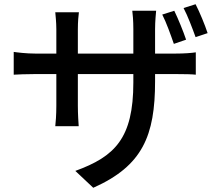

<svg xmlns="http://www.w3.org/2000/svg" viewBox="-20 -820 1040 910"><path d="M964 -663C951 -703 926 -763 907 -800L850 -782C870 -744 891 -688 907 -644ZM862 -632C849 -671 824 -732 806 -769L749 -751C769 -712 789 -655 804 -612ZM715 -566V-682C715 -722 719 -754 720 -769H607C609 -755 612 -722 612 -682V-566H349V-681C349 -718 352 -748 354 -762H242C243 -748 247 -716 247 -681V-566H149C103 -566 58 -572 45 -574V-466C62 -467 103 -469 149 -469H247V-319C247 -278 244 -236 242 -222H353C352 -236 349 -279 349 -319V-469H612V-429C612 -164 524 -78 337 -10L422 70C656 -34 715 -177 715 -435V-469H809C857 -469 893 -468 908 -466V-572C889 -569 857 -566 808 -566Z"/></svg>

Font: Source Han Sans KR Medium
Style: Regular
Weight: 500
Designer: Ryoko NISHIZUKA (kana & ideographs); Paul D. Hunt (Latin, Greek & Cyrillic); Wenlong ZHANG (bopomofo); Sandoll Communica
Foundry: Adobe Systems Incorporated
Version: Version 1.001;PS 1.001;hotconv 1.0.78;makeotf.lib2.5.61930